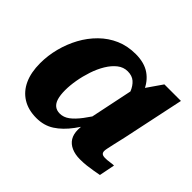

<svg xmlns="http://www.w3.org/2000/svg" viewBox="-128 -736 935 935"><g transform="rotate(45 339.5 -268.5)"><path d="M509 -340 460 -335Q454 -374 442.5 -402.5Q431 -431 412.5 -447Q394 -463 364 -463Q335 -463 311.5 -444.5Q288 -426 269.5 -395.5Q251 -365 238.5 -327.5Q226 -290 219.5 -252.5Q213 -215 213 -182Q213 -149 219.5 -127Q226 -105 240 -94Q254 -83 275 -83Q301 -83 324 -100Q347 -117 372 -150Q397 -183 428 -233L446 -198Q410 -131 375.5 -84.5Q341 -38 301.5 -12.5Q262 13 210 13Q154 13 114.5 -11.5Q75 -36 54.5 -81Q34 -126 34 -189Q34 -242 47.5 -294Q61 -346 86 -392Q111 -438 147.5 -474Q184 -510 230 -530Q276 -550 332 -550Q392 -550 430 -523.5Q468 -497 487 -450Q506 -403 509 -340ZM649 -544 581 -222Q573 -188 568 -165.5Q563 -143 560 -129Q557 -115 557 -108Q557 -96 564 -91Q571 -86 583 -86Q600 -86 615 -88.5Q630 -91 641 -91L625 -10Q609 -7 589 -3.5Q569 0 547.5 2.5Q526 5 502 5Q469 5 444 -6Q419 -17 406 -38Q393 -59 393 -91Q393 -99 394 -112.5Q395 -126 397 -146L387 -136L446 -420L456 -430L535 -544Z"/></g></svg>

Font: Roboto Serif
Style: Bold Italic
Weight: 700
Italic angle: -10°
Designer: Greg Gazdowicz
Foundry: Commercial Type
Version: Version 1.008